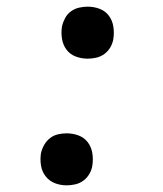

<svg xmlns="http://www.w3.org/2000/svg" viewBox="-20 -548 490 576"><path d="M243 -372Q224 -372 207 -378.5Q190 -385 179.5 -399Q169 -413 166 -431.5Q163 -450 166 -469Q169 -482 175.5 -494Q182 -506 193 -514Q204 -522 217 -525Q230 -528 243 -528Q262 -528 279 -521.5Q296 -515 306.5 -501Q317 -487 320 -468.5Q323 -450 320 -431Q318 -418 311 -406Q304 -394 293 -386Q282 -378 269 -375Q256 -372 243 -372ZM180 8Q161 8 144.5 1.5Q128 -5 117 -19Q106 -33 103 -51.5Q100 -70 103 -89Q106 -102 113 -114Q120 -126 130.5 -134Q141 -142 154 -145Q167 -148 180 -148Q199 -148 216 -141.5Q233 -135 243.5 -121Q254 -107 257 -88.5Q260 -70 257 -51Q255 -38 248 -26Q241 -14 230 -6Q219 2 206 5Q193 8 180 8Z"/></svg>

Font: Iosevka Etoile
Style: Italic
Weight: 400
Italic angle: -9°
Designer: Belleve Invis
Foundry: Belleve Invis
Version: Version 22.1.2; ttfautohint (v1.8.4)